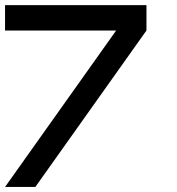

<svg xmlns="http://www.w3.org/2000/svg" viewBox="-20 -741 700 761"><path d="M0 -720.7Q0 -695.3 0 -620.1Q110.4 -620.1 440.4 -620.1Q330.1 -464.8 0 0Q30.3 0 120.1 0Q230.5 -155.3 560.5 -620.1Q560.5 -645.5 560.5 -720.7Q419.9 -720.7 0 -720.7Z"/></svg>

Font: Encounter VC
Style: Regular
Weight: 400
Designer: Silver Alicorn
Version: Version 1.0